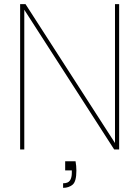

<svg xmlns="http://www.w3.org/2000/svg" viewBox="-20 -720 671 925"><path d="M77 0V-700H103L534 -31V-700H554V0H530L97 -673V0ZM284 185V163Q308 163 317 149.5Q326 136 326 113V101H294V57H344Q346 67 347 79.5Q348 92 348 102Q348 155 329.5 170Q311 185 284 185Z"/></svg>

Font: DM Sans 12pt Thin
Style: Regular
Weight: 250
Version: Version 4.004;gftools[0.9.30]